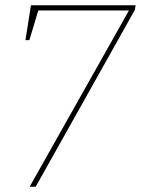

<svg xmlns="http://www.w3.org/2000/svg" viewBox="-20 -712 537 732"><path d="M494 -674 116 0H93L475 -678L480 -672H119L128 -679L92 -559H77L98 -692H497Z"/></svg>

Font: Bitter Thin Thin
Style: Italic
Weight: 250
Italic angle: -9°
Version: Version 2.002